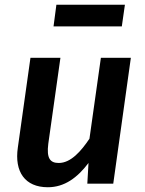

<svg xmlns="http://www.w3.org/2000/svg" viewBox="-20 -772 609 807"><path d="M492 -661 505 -752H217L205 -661ZM181 15C251 15 305 -25 352 -87L347 0H456L530 -529H404L356 -189C321 -137 278 -87 227 -87C191 -87 175 -106 183 -168L234 -529H108L55 -152C40 -50 85 15 181 15Z"/></svg>

Font: Fira Sans Medium
Style: Italic
Weight: 500
Italic angle: -8°
Designer: bBox Type GmbH & Carrois Corporate GbR & Edenspiekermann AG
Foundry: bBox Type GmbH & Carrois Corporate GbR & Edenspiekermann AG
Version: Version 4.301;PS 004.301;hotconv 1.0.88;makeotf.lib2.5.64775